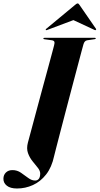

<svg xmlns="http://www.w3.org/2000/svg" viewBox="-94 -921 582 1122"><path d="M394 -663Q392.5 -659 383 -623Q373.5 -587 358.5 -530.5Q343.5 -474 325.8 -407Q308 -340 290.5 -272.8Q273 -205.5 258 -148.2Q243 -91 233.5 -53.5Q224 -16 222.5 -10Q208.5 56.5 175.5 98.5Q142.5 140.5 98.2 160.5Q54 180.5 5.5 180.5Q-33.5 180.5 -54 164.2Q-74.5 148 -74 123.5Q-74 101.5 -59.5 87.2Q-45 73 -21 73Q6 73 28.2 88.2Q50.5 103.5 70.8 118.8Q91 134 111.5 134Q124 134 132.2 124.8Q140.5 115.5 141 93.5Q141 77 127 59.5Q113 42 96 21Q79 0 69.5 -26.5Q60 -53 69 -87.5Q75.5 -112 88.8 -161.2Q102 -210.5 118.8 -273Q135.5 -335.5 153 -400Q170.5 -464.5 185.8 -520.5Q201 -576.5 210.8 -613.2Q220.5 -650 222 -655.5Q226.5 -671 223.2 -677.8Q220 -684.5 207 -686L166.5 -691.5Q159.5 -692 159.5 -696Q159.5 -700 166.5 -700H460Q465.5 -700 465.5 -696.5Q465.5 -692.5 459 -692L415 -685.5Q400 -683 394 -663ZM182 -746Q175.5 -743.5 173.5 -745.5Q171.5 -748 176 -752.5L345.5 -893Q354.5 -901 359.5 -901Q365 -901 370 -893L467 -752.5Q470 -748 465.5 -745.5Q463.5 -743.5 458.5 -746L335 -803.5Z"/></svg>

Font: Fraunces 144pt
Style: Bold Italic
Weight: 700
Italic angle: -16°
Version: Version 1.000;[b76b70a41]